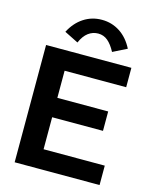

<svg xmlns="http://www.w3.org/2000/svg" viewBox="-121 -904 793 985"><g transform="rotate(15 275.0 -411.0)"><path d="M53 0V-623H506V-520H179V-376H449V-273H179V-103H504V0ZM205 -677 131 -714Q158 -766 201 -794Q244 -822 297 -822Q350 -822 393 -794Q436 -766 463 -713L389 -676Q370 -712 348 -730.5Q326 -749 297 -749Q268 -749 244.5 -731.5Q221 -714 205 -677Z"/></g></svg>

Font: Inconsolata SemiExpanded ExtraBold
Style: Regular
Weight: 800
Width: 6
Monospace: yes
Designer: Raph Levien, Cyreal, Brenton Simpson
Foundry: Raph Levien, Cyreal, Google
Version: Version 3.001; ttfautohint (v1.8.2.53-6de2)